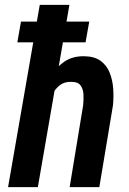

<svg xmlns="http://www.w3.org/2000/svg" viewBox="-20 -770 530 790"><path d="M265.6 -750 135.7 0H13.2L143.6 -750ZM166.5 -282.2 133.3 -281.2Q138.2 -321.3 150.4 -366.5Q162.6 -411.6 185.5 -451.4Q208.5 -491.2 243.7 -515.6Q278.8 -540 328.6 -538.6Q370.1 -537.6 395 -518.8Q419.9 -500 431.6 -470Q443.4 -439.9 445.8 -405Q448.2 -370.1 444.8 -336.4L388.7 0H266.6L322.3 -337.9Q324.2 -358.4 323.5 -380.1Q322.8 -401.9 312.3 -417.5Q301.8 -433.1 274.9 -433.1Q246.1 -434.6 226.6 -419.7Q207 -404.8 195.1 -380.9Q183.1 -356.9 176.3 -330.8Q169.4 -304.7 166.5 -282.2ZM347.2 -681.2 332 -595.7H51.3L66.4 -681.2Z"/></svg>

Font: Roboto Condensed SemiBold
Style: Italic
Weight: 600
Italic angle: -12°
Designer: Christian Robertson
Foundry: Google
Version: Version 3.008; 2023